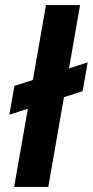

<svg xmlns="http://www.w3.org/2000/svg" viewBox="-20 -740 367 760"><path d="M17 -286 37 -400 327 -493 307 -379ZM36 0 162 -720H297L171 0Z"/></svg>

Font: DM Sans 10pt
Style: Bold Italic
Weight: 700
Italic angle: -10°
Version: Version 4.004;gftools[0.9.30]